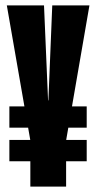

<svg xmlns="http://www.w3.org/2000/svg" viewBox="-20 -695 358 715"><path d="M14.9 -219.5V-298.8H302.9V-219.5ZM14.9 -94.5V-173.8H302.9V-94.5ZM95.2 -159.5 5.4 -675H143.9L159 -321.1H160.2L174.6 -675H313.1L224 -159.5ZM93 0V-269.5H226.2V0Z"/></svg>

Font: Anybody UltraCondensed Thin
Style: Regular
Weight: 100
Width: 1
Designer: Tyler Finck
Foundry: Etcetera Type Company
Version: Version 1.110